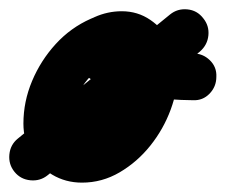

<svg xmlns="http://www.w3.org/2000/svg" viewBox="-91 -335 482 410"><path d="M170 -271Q179 -252 172 -232Q165 -212 146 -204Q108 -186 84 -149Q60 -112 60 -71Q60 -46 84 -46Q106 -46 124.5 -60Q143 -74 157.5 -95.5Q172 -117 180 -140.5Q188 -164 188 -183Q188 -189 183 -199.5Q178 -210 169 -210Q161 -210 158.5 -208Q156 -206 162 -212Q164 -214 166.5 -219Q169 -224 168 -221Q168 -221 168 -221Q168 -221 168 -221Q168 -221 168 -221Q168 -221 168 -221Q166 -216 168.5 -222Q171 -228 168 -239Q164 -250 162 -248.5Q160 -247 181 -240Q214 -229 250.5 -225.5Q287 -222 321 -221Q342 -221 357 -206.5Q372 -192 371 -171Q371 -150 356.5 -135Q342 -120 321 -121Q299 -121 264 -123.5Q229 -126 190.5 -133.5Q152 -141 120.5 -156Q89 -171 74.5 -195Q60 -219 72 -255Q72 -255 72 -255Q72 -255 72 -255Q72 -255 72 -255Q72 -255 72 -255Q83 -286 111 -298.5Q139 -311 169 -311Q203 -311 230 -292.5Q257 -274 273 -245Q289 -216 289 -183Q289 -143 273.5 -101Q258 -59 230 -24Q202 11 164.5 33Q127 55 84 55Q49 55 20.5 38Q-8 21 -24.5 -7.5Q-41 -36 -41 -71Q-41 -118 -22.5 -162Q-4 -206 28 -241Q60 -276 103 -295Q122 -304 141.5 -297Q161 -290 170 -271ZM343 -296Q356 -280 354 -259.5Q352 -239 336 -225Q255 -159 173.5 -93Q92 -27 11 39Q-5 52 -26 50Q-47 48 -60 32Q-73 16 -71 -5Q-69 -26 -53 -39Q28 -105 109.5 -171.5Q191 -238 272 -304Q288 -317 309 -315Q330 -313 343 -296Z"/></svg>

Font: FRB American Cursive Guidelines Arrows Ultra
Style: Bold Italic
Weight: 1000
Italic angle: -25°
Version: Version 2.0;Modular Font Editor K font №1